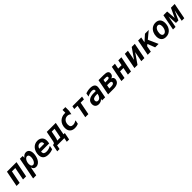

<svg xmlns="http://www.w3.org/2000/svg" viewBox="802 -3356 6230 6230"><g transform="rotate(-45 3917.0 -240.5)"><path d="M137.2 -546.9H576.2L469.7 0H327.6L413.1 -439.9H258.3L172.9 0H30.8Z M729.5 -546.9H858.4L856.4 -464.8Q891.6 -513.7 931.4 -536.9Q971.2 -560.1 1017.1 -560.1Q1052.7 -560.1 1081.3 -546.4Q1109.9 -532.7 1129.9 -506.6Q1149.9 -480.5 1160.6 -442.9Q1171.4 -405.3 1171.4 -356.9Q1171.4 -328.1 1167.5 -296.9Q1163.6 -265.6 1156.2 -234.6Q1148.9 -203.6 1138.2 -174.1Q1127.4 -144.5 1113.8 -119.1Q1078.6 -54.2 1027.8 -20Q977.1 14.2 919.9 14.2Q864.3 14.2 829.8 -16.8Q795.4 -47.9 785.6 -101.1L725.6 208H582.5ZM891.6 -102.1Q922.4 -102.1 947.3 -122.3Q972.2 -142.6 990 -175Q1007.8 -207.5 1017.6 -248.3Q1027.3 -289.1 1027.3 -329.6Q1027.3 -388.2 1007.6 -415.5Q987.8 -442.9 953.6 -442.9Q922.9 -442.9 897 -423.3Q871.1 -403.8 852.5 -372.1Q834 -340.3 823.7 -300.5Q813.5 -260.7 813.5 -220.2Q813.5 -160.2 835.2 -131.1Q856.9 -102.1 891.6 -102.1Z M1490.2 14.2Q1366.7 14.2 1304 -43Q1241.2 -100.1 1241.2 -214.8Q1241.2 -248 1246.6 -281Q1252 -314 1262.2 -345.2Q1272.5 -376.5 1287.8 -405Q1303.2 -433.6 1323.2 -458Q1364.7 -508.3 1420.9 -534.7Q1477.1 -561 1543.9 -561Q1594.7 -561 1636 -545.7Q1677.2 -530.3 1706.5 -502.2Q1735.8 -474.1 1752 -434.3Q1768.1 -394.5 1768.1 -345.7Q1768.1 -325.2 1764.9 -296.6Q1761.7 -268.1 1754.9 -227.1H1384.3Q1382.8 -218.8 1382.1 -211.4Q1381.3 -204.1 1380.9 -196.8Q1380.9 -99.1 1511.7 -99.1Q1563.5 -99.1 1615.7 -114Q1668 -128.9 1713.9 -158.2L1689 -26.9Q1642.1 -6.3 1592 3.9Q1542 14.2 1490.2 14.2ZM1631.8 -334Q1635.3 -347.2 1635.3 -360.8Q1635.3 -401.9 1610.4 -425.5Q1585.4 -449.2 1540.5 -449.2Q1493.2 -449.2 1458.5 -420.4Q1423.8 -391.6 1404.3 -334Z M1806.2 -106.9H1843.3Q1848.6 -106.9 1856.2 -113.3Q1863.8 -119.6 1869.6 -127.9Q1874 -133.8 1877.7 -140.9Q1881.3 -147.9 1884.8 -158Q1888.2 -168 1891.6 -181.4Q1895 -194.8 1898.4 -212.4L1963.9 -546.9H2377.4L2292 -106.9H2352.1L2303.7 139.6H2196.8L2224.1 0H1892.1L1864.7 139.6H1757.8ZM2149.9 -106.9 2214.4 -439.9H2085L2043 -224.1Q2036.1 -188.5 2026.9 -159.4Q2017.6 -130.4 2005.4 -106.9Z M2558.1 -463.4Q2602.1 -509.3 2662.6 -534.7Q2723.1 -560.1 2795.4 -560.1Q2804.7 -560.1 2821.3 -559.1Q2829.1 -559.1 2829.1 -566.4V-684.1Q2829.1 -689 2834 -689H2955.1Q2960 -689 2960 -684.1V-518.1L2934.1 -388.2Q2875.5 -443.8 2800.3 -443.8Q2758.8 -443.8 2724.4 -428.2Q2689.9 -412.6 2665 -383.3Q2640.1 -354.5 2626.5 -315.2Q2612.8 -275.9 2612.8 -230.5Q2612.8 -164.6 2641.6 -133.3Q2670.4 -102.1 2730 -102.1Q2766.1 -102.1 2804 -114Q2841.8 -126 2889.2 -152.8L2861.8 -18.1Q2786.6 14.2 2704.1 14.2Q2592.3 14.2 2531.2 -45.4Q2468.3 -106 2468.3 -223.1Q2468.3 -294.4 2491.5 -356Q2514.6 -417.5 2558.1 -463.4Z M3270 -439.9H3119.6L3140.6 -546.9H3583.5L3562.5 -439.9H3412.1L3326.7 0H3184.6Z M3798.3 14.2Q3760.3 14.2 3730.2 3.4Q3700.2 -7.3 3679 -27.8Q3657.7 -48.3 3646.5 -78.4Q3635.3 -108.4 3635.3 -147.5Q3635.3 -197.8 3654.5 -237.3Q3673.8 -276.9 3711.2 -304.2Q3748.5 -331.5 3803.5 -345.7Q3858.4 -359.9 3930.2 -359.9H4024.4L4028.3 -383.8Q4028.8 -386.7 4029.1 -389.4Q4029.3 -392.1 4029.3 -396Q4029.3 -425.3 4004.9 -440.2Q3980.5 -455.1 3935.1 -455.1Q3892.1 -455.1 3842.5 -441.7Q3793 -428.2 3733.4 -399.9L3756.3 -522Q3787.1 -532.2 3813.7 -539.6Q3840.3 -546.9 3865 -551.5Q3889.6 -556.2 3912.6 -558.1Q3935.5 -560.1 3958.5 -560.1Q4060.5 -560.1 4115 -522.9Q4169.4 -485.8 4169.4 -412.6Q4169.4 -393.1 4165.8 -367.7Q4162.1 -342.3 4156.2 -312L4096.2 0H3954.1L3966.3 -61Q3933.6 -22.9 3890.9 -4.4Q3848.1 14.2 3798.3 14.2ZM3858.4 -84Q3884.8 -84 3908.4 -95.7Q3932.1 -107.4 3951.2 -129.9Q3970.2 -152.3 3983.9 -184.8Q3997.6 -217.3 4004.4 -258.8H3949.2Q3867.2 -258.8 3825.7 -233.9Q3784.2 -209 3784.2 -158.7Q3784.2 -123.5 3803.7 -103.8Q3823.2 -84 3858.4 -84Z M4337.9 -546.9H4566.4Q4630.4 -546.9 4669.7 -539.3Q4709 -531.7 4731.9 -516.6Q4752.4 -502.9 4763.4 -481.9Q4774.4 -460.9 4774.4 -429.7Q4774.4 -382.8 4749.3 -346.2Q4724.1 -309.6 4671.9 -292.5Q4694.8 -285.6 4710.2 -274.7Q4725.6 -263.7 4734.6 -250.2Q4743.7 -236.8 4747.6 -221.7Q4751.5 -206.5 4751.5 -190.9Q4751.5 -184.1 4750.7 -175.3Q4750 -166.5 4748 -156.7Q4733.4 -78.1 4666.7 -39.1Q4600.1 0 4483.9 0H4231.4ZM4516.6 -340.8Q4548.8 -340.8 4571 -344Q4593.3 -347.2 4606.9 -353.8Q4620.6 -360.4 4626.5 -370.4Q4632.3 -380.4 4632.3 -394Q4632.3 -406.7 4628.2 -415Q4624 -423.3 4617.7 -427.7Q4614.3 -430.2 4608.9 -432.4Q4603.5 -434.6 4594.5 -436.3Q4585.4 -438 4571.3 -439Q4557.1 -439.9 4535.6 -439.9H4459.5L4440.4 -340.8ZM4476.6 -106.9Q4505.9 -106.9 4530 -110.8Q4554.2 -114.7 4571.8 -123.3Q4589.4 -131.8 4599.1 -146Q4608.9 -160.2 4608.9 -180.7Q4608.9 -196.3 4602.8 -205.8Q4596.7 -215.3 4585.4 -221.2Q4560.5 -233.9 4501 -233.9H4419.4L4395 -106.9Z M4949.7 -546.9H5091.8L5055.7 -360.8H5210.4L5246.6 -546.9H5388.7L5282.2 0H5140.1L5189.5 -253.9H5034.7L4985.4 0H4843.3Z M5545.9 -546.9H5688L5620.1 -197.8L5862.3 -546.9H6004.4L5897.9 0H5755.9L5823.7 -349.1L5581.5 0H5439.5Z M6155.3 -546.9H6298.3L6262.2 -360.8L6470.2 -546.9H6643.6L6397 -342.8L6548.8 0H6390.6L6290.5 -255.9L6232.4 -209L6191.9 0H6048.8Z M6882.8 14.2Q6832.5 14.2 6792.2 -0.7Q6752 -15.6 6723.9 -45.2Q6695.8 -74.7 6680.7 -118.9Q6665.5 -163.1 6665.5 -221.7Q6665.5 -266.1 6674.3 -308.6Q6683.1 -351.1 6700.4 -388.7Q6717.8 -426.3 6743.2 -458Q6768.6 -489.7 6801.8 -512.7Q6835 -535.6 6875.7 -548.3Q6916.5 -561 6964.4 -561Q7014.6 -561 7054.9 -546.1Q7095.2 -531.2 7123.3 -501.7Q7151.4 -472.2 7166.5 -428Q7181.6 -383.8 7181.6 -324.7Q7181.6 -257.8 7161.9 -196.5Q7142.1 -135.3 7104 -88.4Q7065.9 -41.5 7010.3 -13.7Q6954.6 14.2 6882.8 14.2ZM6894.5 -101.1Q6927.2 -101.1 6953.9 -120.6Q6980.5 -140.1 6999 -171.6Q7017.6 -203.1 7027.6 -243.2Q7037.6 -283.2 7037.6 -324.2Q7037.6 -386.7 7015.1 -415.8Q6992.7 -444.8 6954.1 -444.8Q6919.4 -444.8 6892.3 -424.8Q6865.2 -404.8 6846.9 -372.8Q6828.6 -340.8 6819.1 -301.3Q6809.6 -261.7 6809.6 -222.7Q6809.6 -160.2 6832.8 -130.6Q6856 -101.1 6894.5 -101.1Z M7316.4 -546.9H7488.3L7513.2 -227.1L7662.1 -546.9H7834L7727.5 0H7610.4L7687.5 -401.9L7541.5 -83H7428.2L7405.3 -401.9L7327.1 0H7210Z"/></g></svg>

Font: Hack
Style: Bold Italic
Weight: 700
Italic angle: -11°
Monospace: yes
Designer: Christopher Simpkins
Foundry: Christopher Simpkins
Version: Version 2.017; ttfautohint (v1.4.1) -l 4 -r 80 -G 350 -x 0 -